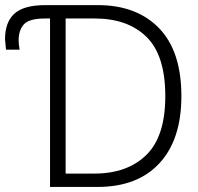

<svg xmlns="http://www.w3.org/2000/svg" viewBox="-53 -738 783 758"><path d="M144.5 0V-717.8H333Q486.3 -717.8 574.7 -627Q663.1 -536.1 663.1 -358.4Q663.1 -187.5 576.7 -93.8Q490.2 0 332 0ZM206.1 -52.7H319.3Q449.2 -52.7 524.4 -126Q599.6 -199.2 599.6 -358.4Q599.6 -519.5 525.4 -592.3Q451.2 -665 321.3 -665H206.1ZM-33.2 -583Q-33.2 -650.4 3.9 -684.1Q41 -717.8 126 -717.8H180.7V-665H125Q62.5 -665 41.5 -642.1Q20.5 -619.1 20.5 -578.1Q20.5 -565.4 24.4 -542H-29.3Q-33.2 -577.1 -33.2 -583Z"/></svg>

Font: Gothic A1 Light
Style: Regular
Weight: 300
Version: Version 2.50